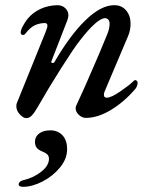

<svg xmlns="http://www.w3.org/2000/svg" viewBox="-20 -441 592 741"><path d="M43 -31Q43 -39 45 -43L155 -315Q163 -334 163 -342Q163 -352 153 -352Q134 -352 115.5 -344Q97 -336 77 -310Q74 -306 69 -306Q61 -306 60 -314Q59 -323 68 -340Q77 -357 87 -369Q106 -392 135 -406Q164 -420 201 -421Q220 -421 232 -409.5Q244 -398 244 -381Q244 -375 240 -363L179 -206Q178 -205 178 -202Q178 -198 183 -198Q189 -198 191 -203Q251 -306 310.5 -363.5Q370 -421 421 -421Q450 -421 467 -400.5Q484 -380 484 -349Q484 -325 474 -301L388 -98Q381 -84 381 -75Q381 -64 392 -64Q409 -64 444 -88Q479 -112 493 -126Q499 -132 502 -132Q505 -132 508 -129Q511 -126 511 -122Q511 -111 504 -100Q461 -49 409.5 -17.5Q358 14 311 14Q297 14 284.5 2.5Q272 -9 272 -23Q272 -30 274 -33L310 -112Q372 -253 394 -309Q403 -331 403 -349Q403 -369 386 -371Q355 -371 287 -283Q265 -255 215.5 -177Q166 -99 125 -27Q113 -6 103 4.5Q93 15 82 15Q70 15 56.5 0.5Q43 -14 43 -31ZM52 270Q52 265 57 260.5Q62 256 71 254Q110 245 139.5 221.5Q169 198 169 172Q169 161 162 154.5Q155 148 142 143Q129 138 122 129.5Q115 121 115 106Q115 86 131.5 74Q148 62 174 62Q203 62 221 81Q239 100 239 135Q239 172 211.5 205.5Q184 239 144 259.5Q104 280 69 280Q52 280 52 270Z"/></svg>

Font: EB Garamond Medium
Style: Italic
Weight: 500
Italic angle: -17.2°
Designer: Georg Duffner and Octavio Pardo
Foundry: Georg Duffner
Version: Version 1.000